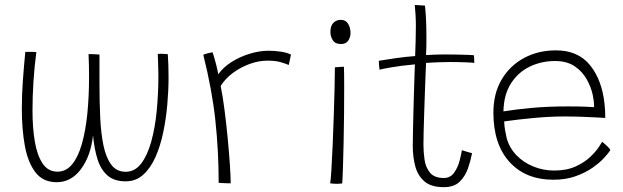

<svg xmlns="http://www.w3.org/2000/svg" viewBox="-20 -738 2511 774"><path d="M208.5 -3.5Q153 -3.5 122.5 -43.8Q92 -84 80 -151Q68 -218 68 -298.5Q68 -354.5 72.2 -413.5Q76.5 -472.5 82 -529Q89 -529 104 -529Q119 -529 126.5 -528Q111 -410 111 -291.5Q111 -224 120.2 -168.2Q129.5 -112.5 151.5 -79.2Q173.5 -46 212 -46Q246.5 -46 270.8 -75.5Q295 -105 310 -157.5Q325 -210 332 -279.2Q339 -348.5 339 -428Q339 -446 338.5 -474.2Q338 -502.5 337 -520Q345.5 -520 360 -519.5Q374.5 -519 381 -518V-398.5Q381 -328 384 -264.2Q387 -200.5 397.2 -151.2Q407.5 -102 428.8 -73.8Q450 -45.5 486.5 -45.5Q523.5 -45.5 548.8 -78.2Q574 -111 589.5 -166.5Q605 -222 611.8 -291.2Q618.5 -360.5 618.5 -433Q618.5 -443 618 -460Q617.5 -477 617 -494Q616.5 -511 616 -520.5Q620.5 -521 624.8 -521Q629 -521 633 -521Q644.5 -521 656.5 -519.5Q659.5 -474 659.5 -426.5Q659.5 -375 654.5 -317.2Q649.5 -259.5 638 -204.5Q626.5 -149.5 606.8 -105Q587 -60.5 557.5 -33.8Q528 -7 486.5 -7Q440.5 -7 413.5 -30.5Q386.5 -54 373.2 -95.8Q360 -137.5 355 -192.5Q346 -110 306.8 -56.8Q267.5 -3.5 208.5 -3.5Z M860 -438.5Q879 -466 912.5 -487.5Q946 -509 986 -521.2Q1026 -533.5 1062.5 -533.5Q1086.5 -533.5 1111.8 -529.8Q1137 -526 1153 -518L1144 -476Q1131.5 -481.5 1111.2 -487.5Q1091 -493.5 1058.5 -493.5Q1022.5 -493.5 985.8 -480Q949 -466.5 918.2 -443.5Q887.5 -420.5 869.5 -391.5Q878 -350.5 885.2 -294.2Q892.5 -238 898 -179.8Q903.5 -121.5 906.8 -73Q910 -24.5 910 1Q902.5 1 886.8 0.5Q871 0 861.5 -1Q861.5 -129 848.2 -252.5Q835 -376 799.5 -517Q803.5 -519.5 817 -523Q830.5 -526.5 837 -527Q843.5 -508 850.5 -481Q857.5 -454 860 -438.5Z M1354.5 -560.5Q1331.5 -560.5 1321.8 -575.5Q1312 -590.5 1312 -609.5Q1312 -634 1324 -646Q1336 -658 1354 -658Q1373.5 -658 1383.2 -642.2Q1393 -626.5 1393 -605Q1393 -588 1383.8 -574.2Q1374.5 -560.5 1354.5 -560.5ZM1359.5 1.5Q1346 3 1336 3Q1327.5 3 1321.2 2.2Q1315 1.5 1311 1Q1313.5 -12 1316 -53.8Q1318.5 -95.5 1321 -152.8Q1323.5 -210 1325.5 -270.8Q1327.5 -331.5 1328.8 -383.8Q1330 -436 1330 -466.5Q1332.5 -467 1347.2 -468Q1362 -469 1366.5 -469Q1367 -457.5 1367.2 -436.2Q1367.5 -415 1367.5 -388Q1367.5 -340.5 1367 -281.2Q1366.5 -222 1365.2 -164Q1364 -106 1362.5 -61.2Q1361 -16.5 1359.5 1.5Z M1883 -120.5Q1877.5 -91 1866.5 -59.2Q1855.5 -27.5 1833 -5.5Q1810.5 16.5 1769 16.5Q1717.5 16.5 1690.5 -7.2Q1663.5 -31 1653.8 -68.8Q1644 -106.5 1644 -149Q1644 -171 1644.8 -206.8Q1645.5 -242.5 1646.5 -284Q1647.5 -325.5 1648.8 -365Q1650 -404.5 1651 -435Q1652 -465.5 1652.5 -478.5Q1593.5 -473 1555.5 -466.2Q1517.5 -459.5 1510 -457Q1509 -462.5 1508 -474.5Q1507 -486.5 1507 -493Q1534 -497.5 1575.5 -503.5Q1617 -509.5 1653.5 -512Q1654.5 -539.5 1655.5 -571.5Q1656.5 -603.5 1656.5 -634Q1656.5 -658 1655 -679.8Q1653.5 -701.5 1652 -718L1693 -715.5Q1694.5 -706 1696.8 -671.8Q1699 -637.5 1699 -588.5Q1699 -573.5 1698.8 -551.2Q1698.5 -529 1697.5 -516Q1711.5 -517 1733.2 -517.8Q1755 -518.5 1769 -518.5Q1795 -518.5 1821.2 -518Q1847.5 -517.5 1866.8 -516.8Q1886 -516 1890 -515.5Q1891 -512 1891.5 -500.2Q1892 -488.5 1892 -484.5Q1887 -485.5 1856.2 -486.8Q1825.5 -488 1794.5 -488Q1772 -488 1745.5 -487Q1719 -486 1697.5 -484.5Q1697 -469 1695.5 -436.5Q1694 -404 1692.8 -363.2Q1691.5 -322.5 1690 -281.5Q1688.5 -240.5 1687.8 -206.5Q1687 -172.5 1687 -155Q1687 -125 1691.5 -94Q1696 -63 1713.5 -41.8Q1731 -20.5 1769 -20.5Q1795.5 -20.5 1810.5 -41.5Q1825.5 -62.5 1832.5 -89.2Q1839.5 -116 1842 -132.5Q1844.5 -131.5 1853.8 -128.8Q1863 -126 1872 -123.5Q1881 -121 1883 -120.5Z M2440.5 -133Q2434 -122 2416 -102.2Q2398 -82.5 2369.2 -62.2Q2340.5 -42 2301 -27.8Q2261.5 -13.5 2211 -13.5Q2099 -13.5 2034 -85Q1969 -156.5 1969 -284Q1969 -361.5 2002.5 -417.8Q2036 -474 2093 -504.5Q2150 -535 2221 -535Q2310.5 -535 2358.8 -475Q2407 -415 2417 -319Q2420 -292 2420 -262.5Q2413 -263 2387.2 -264.5Q2361.5 -266 2326.2 -267.2Q2291 -268.5 2255.5 -268.5Q2198 -268.5 2132.8 -262.5Q2067.5 -256.5 2012.5 -248.5Q2013 -231 2015.8 -214.8Q2018.5 -198.5 2022 -183.5Q2032.5 -143 2061.2 -113Q2090 -83 2130 -66.8Q2170 -50.5 2214 -50.5Q2264.5 -50.5 2300.5 -67Q2336.5 -83.5 2359.8 -105.8Q2383 -128 2394.5 -146Q2406 -164 2407.5 -166.5Q2414 -161.5 2425.8 -150.8Q2437.5 -140 2440.5 -133ZM2009.5 -289Q2058.5 -297 2123 -303Q2187.5 -309 2269 -309Q2310.5 -309 2337.2 -308Q2364 -307 2375 -306Q2375 -328.5 2370 -353Q2363.5 -385 2346 -417Q2328.5 -449 2297.2 -470.5Q2266 -492 2217 -492Q2162.5 -492 2115.8 -469.5Q2069 -447 2040 -402Q2011 -357 2009.5 -289Z"/></svg>

Font: Grandstander Thin
Style: Regular
Weight: 100
Designer: Tyler Finck
Foundry: Etcetera Type Co
Version: Version 1.200; ttfautohint (v1.8.3)